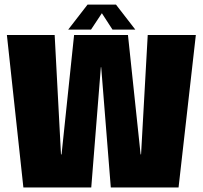

<svg xmlns="http://www.w3.org/2000/svg" viewBox="-20 -830 900 850"><path d="M83.5 0H384L426.5 -532.5H428L470.5 0H770.5L847 -675H634L604.5 -146.5H602.5L546.5 -675H308L252.5 -146.5H250L222 -675H10.5ZM282 -699H383L431 -771.5L478 -699H579L493.5 -809.5H367.5Z"/></svg>

Font: Anybody Condensed Black
Style: Regular
Weight: 900
Width: 3
Designer: Tyler Finck
Foundry: Etcetera Type Company
Version: Version 1.113;gftools[0.9.25]